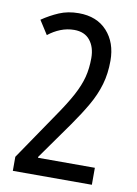

<svg xmlns="http://www.w3.org/2000/svg" viewBox="-83 -780 595 835"><g transform="rotate(10 214.5 -362.5)"><path d="M33 0V-62L174 -269Q217 -331 240.5 -375Q264 -419 274 -457.5Q284 -496 284 -542Q284 -590 260 -620Q236 -650 190 -650Q159 -650 130 -638.5Q101 -627 76 -607L37 -668Q72 -692 110.5 -708.5Q149 -725 197 -725Q277 -725 322.5 -675Q368 -625 368 -545Q368 -488 354 -440Q340 -392 313 -345Q286 -298 248 -244L131 -79V-75H382V0Z"/></g></svg>

Font: Noto Sans Tamil ExtraCondensed
Style: Regular
Weight: 400
Width: 2
Designer: Jelle Bosma - Monotype Design Team
Foundry: Monotype Imaging Inc.
Version: Version 2.004; ttfautohint (v1.8.4.7-5d5b)